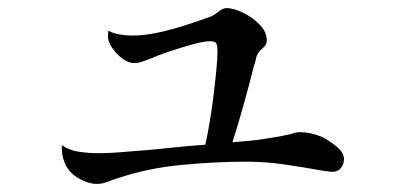

<svg xmlns="http://www.w3.org/2000/svg" viewBox="-20 -479 1040 475"><path d="M831 -85Q831 -73 823.5 -63.5Q816 -54 803 -54Q795 -54 787 -55.5Q779 -57 771 -58Q727 -66 681.5 -72.5Q636 -79 590 -79Q513 -79 429 -71Q345 -63 271 -38Q258 -34 245.5 -29Q233 -24 219 -24Q204 -24 187 -31.5Q170 -39 159 -49Q146 -61 139.5 -77.5Q133 -94 133 -112Q133 -114 133 -116Q133 -118 133 -120Q151 -107 175.5 -103.5Q200 -100 222 -100Q244 -100 266 -101.5Q288 -103 310 -105Q354 -108 398.5 -113Q443 -118 488 -121Q494 -148 499.5 -181.5Q505 -215 509 -248.5Q513 -282 515.5 -309Q518 -336 518 -349Q518 -365 515.5 -371Q513 -377 499 -377Q484 -377 455.5 -369Q427 -361 398.5 -351.5Q370 -342 355 -335Q345 -331 333.5 -327Q322 -323 311 -323Q298 -323 283 -334Q268 -345 257.5 -360.5Q247 -376 247 -389Q247 -393 247.5 -396Q248 -399 248 -403Q261 -396 277.5 -393.5Q294 -391 308 -391Q337 -391 371.5 -398.5Q406 -406 440 -417Q474 -428 501 -438Q509 -441 520.5 -450Q532 -459 540 -459Q558 -459 581.5 -447.5Q605 -436 622.5 -418Q640 -400 640 -379Q640 -368 630 -360Q620 -352 615 -341Q614 -336 612 -328Q610 -320 608 -315Q598 -275 584 -224.5Q570 -174 555 -127Q578 -129 600 -131Q622 -133 644 -137Q658 -139 671.5 -141.5Q685 -144 698 -147Q704 -149 709.5 -150.5Q715 -152 721 -152Q750 -152 779 -139Q793 -132 812 -117Q831 -102 831 -85Z"/></svg>

Font: Kaisei Tokumin Medium
Style: Regular
Weight: 500
Designer: Font-Kai, 金井和夫
Foundry: KAZUO KANAI
Version: Version 5.003